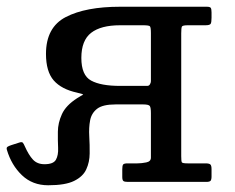

<svg xmlns="http://www.w3.org/2000/svg" viewBox="-41 -540 697 570"><path d="M-20.5 -95C-11.5 -64.7 3.4 -39.6 24.2 -19.8C45.1 0.1 71 10 102 10C136 10 161.8 5.7 179.2 -3C196.8 -11.7 208.8 -23.2 215.2 -37.5C221.8 -51.8 225.1 -67.5 225.2 -84.5C225.4 -101.5 225 -118.5 224 -135.5C223 -152.5 223.8 -168.2 226.5 -182.5C229.2 -196.8 236.1 -208.3 247.2 -217C258.4 -225.7 276.7 -230 302 -230H384C395 -230 401.6 -228.4 403.8 -225.2C405.9 -222.1 407 -215 407 -204V-72C407 -64.3 402.3 -59.6 393 -57.8C383.7 -55.9 375 -55 367 -55H337.5C330.5 -55 326.2 -53.8 324.5 -51.5C322.8 -49.2 322 -44.3 322 -37V-14.5C322 -8.2 323.2 -4.2 325.5 -2.5C327.8 -0.8 332.2 0 338.5 0H571.5C577.8 0 582 -1.1 584 -3.2C586 -5.4 587 -9.7 587 -16V-37.5C587 -45.2 585.8 -50 583.2 -52C580.8 -54 576 -55 569 -55H516C505.7 -55 499.9 -56.1 498.8 -58.2C497.6 -60.4 497 -66.5 497 -76.5V-441C497 -451.7 497.7 -458.3 499 -461C500.3 -463.7 506.2 -465 516.5 -465H569C577.7 -465 582.8 -466.5 584.5 -469.5C586.2 -472.5 587 -478.5 587 -487.5V-503C587 -509.7 586.2 -514.2 584.8 -516.5C583.2 -518.8 579.3 -520 573 -520H315.5C247.5 -520 193.8 -509.8 154.5 -489.5C115.2 -469.2 95.5 -432.7 95.5 -380C95.5 -345 103.2 -318.8 118.5 -301.2C133.8 -283.8 156.8 -271.7 187.5 -265C201.8 -261.7 207.8 -259.5 205.2 -258.5C202.8 -257.5 197 -254.2 188 -248.5C165.7 -234.2 150.6 -218.3 142.8 -201C134.9 -183.7 130.9 -166.3 130.8 -149C130.6 -131.7 130.8 -115.7 131.5 -101C132.2 -86.3 130 -74.6 125 -65.8C120 -56.9 108.7 -52.5 91 -52.5C76.7 -52.5 65.2 -57.1 56.8 -66.2C48.2 -75.4 40.2 -88.7 32.5 -106C30.8 -110 29.1 -113.2 27.2 -115.8C25.4 -118.2 22 -118.7 17 -117L-8 -109C-13 -107.3 -16.7 -105.7 -19 -104C-21.3 -102.3 -21.8 -99.3 -20.5 -95ZM396 -285H315.5C277.5 -285 248.8 -290.2 229.5 -300.8C210.2 -311.2 200.5 -333.7 200.5 -368C200.5 -402.7 210.2 -427.5 229.5 -442.5C248.8 -457.5 277.5 -465 315.5 -465H383.5C395.2 -465 402 -464 404 -462C406 -460 407 -453.2 407 -441.5V-299C407 -296 406.1 -292.9 404.2 -289.8C402.4 -286.6 399.7 -285 396 -285Z"/></svg>

Font: Besley*
Style: Regular
Weight: 400
Designer: Owen Earl
Foundry: indestructible type*
Version: Version 3.000; ttfautohint (v1.8.3)